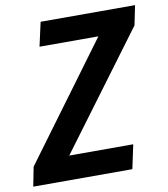

<svg xmlns="http://www.w3.org/2000/svg" viewBox="-104 -782 745 851"><g transform="rotate(-10 269.0 -357.0)"><path d="M-23 0 -6 -87 377 -606H112L136 -714H561L543 -626L158 -108H446L423 0Z"/></g></svg>

Font: Noto Sans Display SemiBold
Style: Italic
Weight: 600
Italic angle: -12°
Designer: Monotype Design Team
Foundry: Monotype Imaging Inc.
Version: Version 2.003